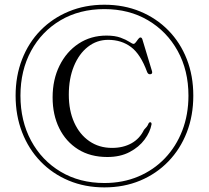

<svg xmlns="http://www.w3.org/2000/svg" viewBox="-20 -758 884 812"><path d="M421.5 34.5Q339.5 34.5 270.8 5.8Q202 -23 151.5 -75.2Q101 -127.5 73.5 -198.5Q46 -269.5 46 -353.5Q46 -437 73.5 -507.5Q101 -578 151.5 -629.5Q202 -681 270.8 -709.5Q339.5 -738 421.5 -738Q504 -738 572.8 -709.5Q641.5 -681 692 -629.5Q742.5 -578 770 -507.8Q797.5 -437.5 797.5 -353.5Q797.5 -269 770 -198.2Q742.5 -127.5 692 -75.2Q641.5 -23 572.8 5.8Q504 34.5 421.5 34.5ZM421.5 16Q499.5 16 564.8 -11.5Q630 -39 677.5 -88.8Q725 -138.5 751 -206Q777 -273.5 777 -353.5Q777 -460 731.5 -542.5Q686 -625 606 -672.2Q526 -719.5 421.5 -719.5Q316.5 -719.5 236.5 -672.5Q156.5 -625.5 111.5 -542.8Q66.5 -460 66.5 -353.5Q66.5 -246.5 111.5 -163Q156.5 -79.5 236.5 -31.8Q316.5 16 421.5 16ZM621 -232.5Q615 -199.5 591.5 -167.8Q568 -136 528.2 -115Q488.5 -94 434 -94Q362 -94 310.2 -126.5Q258.5 -159 230.5 -215.8Q202.5 -272.5 202.5 -346Q202.5 -421.5 231.8 -480.5Q261 -539.5 312.5 -573.5Q364 -607.5 430.5 -607.5Q466 -607.5 489.8 -598.8Q513.5 -590 526.8 -581.2Q540 -572.5 544.5 -572.5Q549.5 -572.5 554.5 -579.2Q559.5 -586 564.5 -592.8Q569.5 -599.5 574 -599.5Q579.5 -599.5 582 -592L623 -456.5Q626 -445 615.5 -444Q606 -443 602 -454Q574.5 -529 534 -559.2Q493.5 -589.5 437.5 -589.5Q389.5 -589.5 351.8 -560Q314 -530.5 292.5 -478Q271 -425.5 271 -357.5Q271 -290.5 293.8 -240Q316.5 -189.5 357.8 -161Q399 -132.5 454 -132.5Q501 -132.5 536 -152Q571 -171.5 589 -209Q603.5 -223.5 606.8 -232.5Q610 -241.5 615.5 -241Q621 -241 621 -232.5Z"/></svg>

Font: Fraunces 72pt Light
Style: Regular
Weight: 300
Version: Version 1.000;[0bf87f6ff]